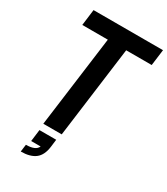

<svg xmlns="http://www.w3.org/2000/svg" viewBox="-239 -885 1057 1212"><g transform="rotate(30 289.0 -278.5)"><path d="M276.9 46.9 270 103Q261.7 166.5 224.9 194.8Q188 223.1 120.1 223.1L127 169.9Q197.8 169.9 212.9 132.8H144L154.8 46.9ZM377 -663.1 290 0H155.8L243.2 -663.1H57.1L71.8 -779.8H578.1L563 -663.1Z"/></g></svg>

Font: Cooper Hewitt
Style: Semibold Italic
Weight: 710
Designer: Village Type and Design LLC
Foundry: Cooper Hewitt Smithsonian Design Museum
Version: 1.000